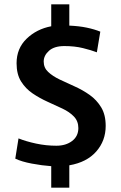

<svg xmlns="http://www.w3.org/2000/svg" viewBox="-20 -783 562 892"><path d="M471 -198Q471 -129 427 -79Q383 -29 302 -15V89H218V-11Q175 -14 127.5 -23Q80 -32 51 -46L66 -140Q101 -126 147.5 -116Q194 -106 242 -106Q286 -106 315 -128Q344 -150 344 -188Q344 -220 323.5 -241.5Q303 -263 270 -278.5Q237 -294 200.5 -310.5Q164 -327 131.5 -349Q99 -371 78 -404.5Q57 -438 57 -489Q57 -558 103.5 -603Q150 -648 218 -661V-763H302V-664Q348 -662 383.5 -654.5Q419 -647 446 -636L430 -540Q404 -550 365.5 -559.5Q327 -569 279 -569Q232 -569 207.5 -547Q183 -525 183 -497Q183 -468 204 -448.5Q225 -429 257.5 -413.5Q290 -398 327 -381.5Q364 -365 396.5 -342Q429 -319 450 -284.5Q471 -250 471 -198Z"/></svg>

Font: Murecho Medium
Style: Regular
Weight: 500
Designer: Neil Summerour
Foundry: Positype
Version: Version 1.010; ttfautohint (v1.8.3)